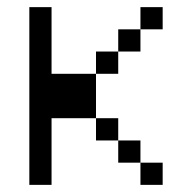

<svg xmlns="http://www.w3.org/2000/svg" viewBox="-20 -520 540 540"><path d="M437.5 0V-62.5H375V0ZM437.5 -437.5V-500H375V-437.5H312.5V-375H250V-312.5H125V-500H62.5Q62.5 -500 62.5 0H125V-187.5H250V-125H312.5V-62.5H375V-125H312.5V-187.5H250Q250 -187.5 250 -312.5H312.5V-375H375V-437.5Z"/></svg>

Font: BFUnifontExMono
Style: Regular
Weight: 500
Version: Version 15.0.06